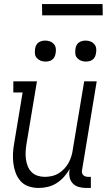

<svg xmlns="http://www.w3.org/2000/svg" viewBox="-20 -923 540 951"><path d="M171 8Q145 8 121.5 0Q98 -8 82 -26Q66 -44 57.5 -67Q49 -90 46 -115Q43 -140 44.5 -166Q46 -192 51 -218L92 -465H46V-520H163L111 -209Q108 -190 107 -171Q106 -152 108.5 -134Q111 -116 117.5 -99.5Q124 -83 136.5 -70.5Q149 -58 166.5 -52.5Q184 -47 202 -47Q219 -47 237 -51Q255 -55 270.5 -64.5Q286 -74 299 -88Q312 -102 320.5 -118Q329 -134 334 -151Q339 -168 341 -185L397 -520H459L387 -84Q385 -76 386 -69Q387 -62 391 -57Q395 -52 402 -49.5Q409 -47 416 -47H430V8H407Q388 8 370 3Q352 -2 340 -15Q328 -28 324.5 -46.5Q321 -65 325 -84V-86Q313 -65 297 -47Q281 -29 260.5 -16Q240 -3 217 2.5Q194 8 171 8ZM405 -618Q392 -618 381 -622.5Q370 -627 362 -636Q354 -645 353 -657.5Q352 -670 354 -683Q355 -691 359.5 -699.5Q364 -708 371.5 -713Q379 -718 387.5 -720Q396 -722 404 -722Q417 -722 428.5 -717.5Q440 -713 447.5 -704Q455 -695 456.5 -682.5Q458 -670 455 -657Q454 -649 449.5 -640.5Q445 -632 438 -627Q431 -622 422 -620Q413 -618 405 -618ZM205 -618Q192 -618 181 -622.5Q170 -627 162 -636Q154 -645 153 -657.5Q152 -670 154 -683Q155 -691 159.5 -699.5Q164 -708 171.5 -713Q179 -718 187.5 -720Q196 -722 204 -722Q217 -722 228.5 -717.5Q240 -713 247.5 -704Q255 -695 256.5 -682.5Q258 -670 255 -657Q254 -649 249.5 -640.5Q245 -632 238 -627Q231 -622 222 -620Q213 -618 205 -618ZM189 -847 188 -903H488L489 -847Z"/></svg>

Font: Iosevka Curly Slab Light
Style: Italic
Weight: 300
Italic angle: -9°
Monospace: yes
Designer: Belleve Invis
Foundry: Belleve Invis
Version: Version 22.1.2; ttfautohint (v1.8.4)